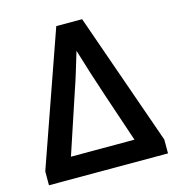

<svg xmlns="http://www.w3.org/2000/svg" viewBox="-100 -745 770 832"><g transform="rotate(-15 285.0 -329.0)"><path d="M284 -532Q271 -489 258 -446Q245 -403 230 -360L142 -95H427Q390 -205 353.5 -313.5Q317 -422 284 -532ZM227 -658H343L551 -65Q552 -63 552 -59V-54V-38Q552 -30 552 -22.5Q552 -15 552 -13V0H18V-13Q18 -15 18 -22.5Q18 -30 18 -38V-54V-59Q18 -63 19 -65Z"/></g></svg>

Font: Codetta
Style: Bold
Weight: 700
Designer: Ulrich Proeller
Foundry: PROSA GmbH
Version: Version 2.00;September 29, 2018;FontCreator 11.5.0.2427 64-b